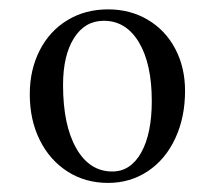

<svg xmlns="http://www.w3.org/2000/svg" viewBox="-20 -736 461 412"><path d="M43.9 -533.9Q43.9 -586.4 65.3 -628.1Q86.6 -669.7 124.8 -692.8Q162.9 -715.9 211.9 -715.9Q259.5 -715.9 297.3 -693.5Q335.1 -671.1 356.1 -631.2Q377.1 -591.3 377.1 -540.9Q377.1 -484.2 356.1 -439.1Q335.1 -393.9 297.3 -368.7Q259.5 -343.5 211.9 -343.5Q162.9 -343.5 124.8 -368Q86.6 -392.5 65.3 -435.6Q43.9 -478.6 43.9 -533.9ZM305.7 -519.2Q305.7 -599 278.1 -645.2Q250.4 -691.4 202.8 -691.4Q162.2 -691.4 138.8 -654.3Q115.3 -617.2 115.3 -553.5Q115.3 -467.4 143.7 -417.7Q172 -368 221 -368Q260.2 -368 283 -408.6Q305.7 -449.2 305.7 -519.2Z"/></svg>

Font: Wittgenstein
Style: Regular
Weight: 400
Designer: Jörg Drees
Foundry: Jörg Drees
Version: Version 1.003;Glyphs 3.1.2 (3151)